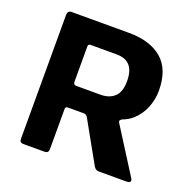

<svg xmlns="http://www.w3.org/2000/svg" viewBox="-119 -789 920 911"><g transform="rotate(20 341.0 -333.5)"><path d="M231.3 -345H354.3Q399 -345 425.2 -369.5Q451.3 -394 451.3 -448.7Q451.3 -500.3 428.8 -525.7Q406.3 -551 362.3 -551H230Q218.7 -551.7 217.7 -539.7V-360.3Q218 -345.7 231.3 -345ZM310.7 -235H230.3Q217.7 -235 217.7 -223V-20Q217.7 0 198 0H90Q71.7 0 71.7 -19V-644.3Q71.7 -666.3 91 -667H381.7Q488.7 -667 548.7 -615.7Q608.7 -564.3 608.7 -456.3Q608.7 -412.7 591.7 -370.7Q574.7 -328.7 541.7 -299.3Q521.3 -281 491 -269.7Q475 -261 484.3 -248.7L625 -26.3Q642.3 -0.7 611.7 0H470Q455.3 -0.7 446.3 -15.3L329.7 -223.7Q322.7 -235 310.7 -235Z"/></g></svg>

Font: Vivano Light
Style: Regular
Weight: 300
Designer: Joe Prince, Josias Burgherr
Version: Version 2.064;September 19, 2022;FontCreator 14.0.0.2877 64-